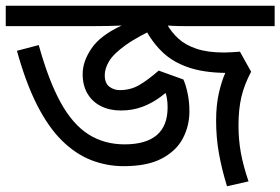

<svg xmlns="http://www.w3.org/2000/svg" viewBox="-30 -642 977 669"><path d="M401 -63Q342 -63 288 -84Q234 -105 186.5 -151.5Q139 -198 99.5 -275.5Q60 -353 29 -465L105 -485Q139 -362 181 -285.5Q223 -209 278 -174Q333 -139 404 -139Q478 -139 516 -171Q554 -203 554 -268Q554 -299 546 -321Q538 -343 530 -358H590Q562 -329 531.5 -306Q501 -283 466.5 -270Q432 -257 391 -257Q352 -257 322 -272Q292 -287 275 -315.5Q258 -344 258 -384Q258 -428 289 -473.5Q320 -519 394 -553Q374 -552 348.5 -551.5Q323 -551 298 -551H-10V-622H927V-551H614Q590 -551 571 -552Q552 -553 535 -554Q451 -516 408 -485Q365 -454 350 -428.5Q335 -403 335 -380Q335 -352 351 -340Q367 -328 387 -328Q425 -328 455 -345.5Q485 -363 523 -396L609 -365Q618 -345 624 -315.5Q630 -286 630 -254Q630 -204 607.5 -160.5Q585 -117 534.5 -90Q484 -63 401 -63ZM801 -205Q801 -156 809 -111Q817 -66 836 -10L761 7Q743 -51 733 -106.5Q723 -162 723 -222Q723 -275 732.5 -317Q742 -359 755 -388Q679 -389 625.5 -407.5Q572 -426 536 -460.5Q500 -495 475 -543L551 -559Q567 -530 591.5 -507.5Q616 -485 655 -472Q694 -459 751 -459Q765 -459 778 -460Q791 -461 806 -462L845 -392Q821 -347 811 -304Q801 -261 801 -205Z"/></svg>

Font: lbangla85
Style: Book
Weight: 400
Designer: Jelle Bosma - Monotype Design Team
Foundry: Monotype Imaging Inc.
Version: Version 2.003